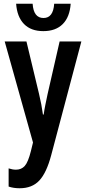

<svg xmlns="http://www.w3.org/2000/svg" viewBox="-20 -764 457 1024"><path d="M85 240Q52 240 26 231V134Q47 141 65 141Q94 141 112 121Q130 101 145 41L156 -4L5 -543H121L188 -264Q202 -206 209 -153H213Q216 -176 221.5 -203Q227 -230 234 -263L298 -543H414L253 64Q228 158 189.5 199Q151 240 85 240ZM211 -598Q145 -598 108 -636Q71 -674 66 -744H154Q159 -668 212 -668Q264 -668 269 -744H357Q352 -673 314.5 -635.5Q277 -598 211 -598Z"/></svg>

Font: Noto Sans ExtraCondensed SemiBold
Style: Regular
Weight: 600
Width: 2
Designer: Monotype Design Team
Foundry: Monotype Imaging Inc.
Version: Version 2.013; ttfautohint (v1.8.4.7-5d5b)